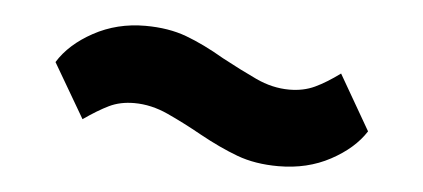

<svg xmlns="http://www.w3.org/2000/svg" viewBox="-29 -441 597 271"><g transform="rotate(5 270.0 -305.5)"><path d="M372 -215Q339 -215 313.5 -224.5Q288 -234 259 -250Q234 -264 210 -275Q186 -286 162 -286Q142 -286 126.5 -278.5Q111 -271 91 -257L46 -334Q62 -360 95 -378Q128 -396 168 -396Q201 -396 226.5 -386.5Q252 -377 281 -360Q307 -346 330.5 -335Q354 -324 378 -324Q398 -324 414 -331.5Q430 -339 449 -353L494 -275Q478 -250 445.5 -232.5Q413 -215 372 -215Z"/></g></svg>

Font: IBM Plex Sans Condensed
Style: Bold
Weight: 700
Width: 3
Designer: Mike Abbink, Paul van der Laan, Pieter van Rosmalen
Foundry: Bold Monday
Version: Version 3.201